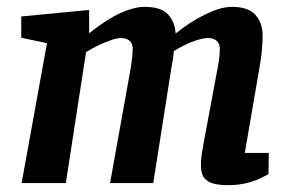

<svg xmlns="http://www.w3.org/2000/svg" viewBox="-20 -534 845 560"><path d="M646 6Q608 6 591 -3Q574 -12 570 -25.5Q566 -39 566 -52Q566 -69 568.5 -85Q571 -101 573 -112L615 -337Q617 -346 619 -361Q621 -376 621 -392Q621 -407 612 -415Q603 -423 587 -423Q573 -423 553 -416.5Q533 -410 515.5 -401Q498 -392 487 -385Q486 -371 484 -358.5Q482 -346 480 -337L427 0H301L361 -334Q363 -346 365 -362.5Q367 -379 367 -392Q367 -407 358 -415Q349 -423 333 -423Q321 -423 302.5 -416.5Q284 -410 264.5 -400.5Q245 -391 231 -382L172 0H43L117 -408L42 -424V-486L240 -505V-437Q293 -479 332.5 -496.5Q372 -514 401 -514Q452 -514 471.5 -490.5Q491 -467 492 -436Q513 -453 534.5 -467Q556 -481 577.5 -491.5Q599 -502 618.5 -508Q638 -514 657 -514Q704 -514 725 -490.5Q746 -467 746 -431Q746 -416 744.5 -396.5Q743 -377 740.5 -359.5Q738 -342 736 -332L694 -88H764L763 -26Q756 -22 739.5 -14Q723 -6 699 0Q675 6 646 6Z"/></svg>

Font: Faustina Light
Style: Bold Italic
Weight: 700
Italic angle: -8°
Version: Version 1.200